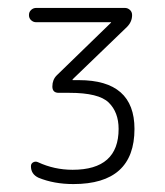

<svg xmlns="http://www.w3.org/2000/svg" viewBox="-20 -750 415 484"><path d="M71 -694Q64 -694 58.5 -699Q53 -704 53 -712Q53 -720 58.5 -725Q64 -730 71 -730H295Q302 -730 307.5 -725Q313 -720 313 -712Q313 -695 300 -682L163 -550V-549V-548H179Q319 -548 319 -425Q319 -286 165 -286Q116 -286 77 -302Q58 -311 58 -331Q58 -338 64 -341Q70 -344 76 -341Q117 -322 163 -322Q279 -322 279 -425Q279 -467 254 -491.5Q229 -516 155 -516H128Q112 -516 112 -532Q112 -549 123 -560L260 -693V-694Z"/></svg>

Font: Rounded Mplus 1c Light
Style: Regular
Weight: 300
Version: Version 1.059.20150529